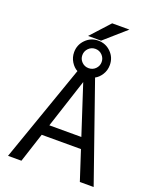

<svg xmlns="http://www.w3.org/2000/svg" viewBox="-189 -1179 1043 1288"><g transform="rotate(20 332.0 -535.0)"><path d="M384.8 -754.9Q405.3 -775.4 405.3 -803.7Q405.3 -832 385.3 -852.5Q365.2 -873 336.4 -873Q307.6 -873 287.6 -852.5Q267.6 -832 267.6 -803.7Q267.6 -775.4 287.6 -755.4Q307.6 -735.4 336.4 -735.4Q365.2 -735.4 384.8 -754.9ZM194.3 -208 126 2H30.3L273.4 -691.4Q247.1 -705.1 228 -735.8Q209 -766.6 209 -803.7Q209 -856.4 246.1 -894Q283.2 -931.6 335.9 -931.6Q388.7 -931.6 426.3 -894.5Q463.9 -857.4 463.9 -803.7Q463.9 -765.6 444.8 -735.4Q425.8 -705.1 399.4 -691.4L641.6 2H543L474.6 -208ZM220.7 -285.2H449.2L335 -635.7ZM352.5 -937.5H259.8L382.8 -1072.3H505.9Z"/></g></svg>

Font: irohakakuC Regular
Style: Regular
Weight: 400
Designer: [Source Han Sans]
Ryoko NISHIZUKA Ë•øÂ°öÊ∂ºÂ≠ê (kana & ideographs); Paul D. Hunt (Latin, Greek & Cyrillic); Wenlong ZHAN
Version: Version 1.001.20160904